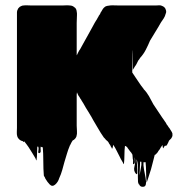

<svg xmlns="http://www.w3.org/2000/svg" viewBox="-20 -541 683 736"><path d="M636 -10 628 -2Q627 1 625 5Q624 6 621.5 12Q619 18 615 18Q613 18 613 17Q612 18 611 19Q610 20 609 22Q608 23 607 25.5Q606 28 605 27Q604 24 603.5 21Q603 18 603 15Q600 18 599 20Q599 21 598 22.5Q597 24 597 23Q595 27 592.5 31Q590 35 587 38Q585 42 585 42L577 51Q576 52 574 52Q574 53 573.5 53Q573 53 573 53L570 65Q566 79 562.5 94Q559 109 554 123Q551 134 546 148Q545 151 543.5 155.5Q542 160 542 158Q540 138 540 118.5Q540 99 538 80Q538 81 534 81Q530 81 530 81Q529 92 532 108.5Q535 125 538 140.5Q541 156 539 166Q537 176 526 175Q517 175 513 165Q513 168 511 163Q509 158 509 155Q508 135 509 113.5Q510 92 505 73Q503 67 504 75.5Q505 84 506 97.5Q507 111 506.5 120.5Q506 130 501 125Q491 114 495.5 96.5Q500 79 497 64Q496 60 496.5 66Q497 72 497 79Q497 86 493 88Q489 90 490 81Q491 72 489 68Q488 58 488 55.5Q488 53 487.5 51.5Q487 50 483 44Q479 40 475 34Q467 24 467.5 24Q468 24 469 24.5Q470 25 462 19Q459 19 459 18Q457 35 457 53Q457 71 455 88Q454 89 453 86Q452 83 451 82Q449 79 447 75Q443 69 439 60Q433 49 427 36.5Q421 24 414 14Q413 18 412.5 22Q412 26 410 29Q409 30 408.5 27Q408 24 406 23Q403 17 402.5 15.5Q402 14 398 9Q397 6 395.5 4Q394 2 392 0Q386 -4 382 -10L378 -14L366 -32Q359 -43 352 -55.5Q345 -68 337 -81L331 -92L319 -112Q308 -129 300 -144Q296 -150 293 -155Q292 -157 291 -159Q290 -161 288 -163Q287 -164 284 -170Q283 -172 281 -174L278 -180Q272 -194 274 -190.5Q276 -187 274 -179V-59Q274 -49 275 -38.5Q276 -28 273 -18Q270 -10 263 -5Q263 -5 262.5 -4.5Q262 -4 261 -4Q261 -4 260.5 -3.5Q260 -3 259 -3Q258 -2 254.5 4Q251 10 251 11Q250 12 249.5 14Q249 16 247 18V19Q241 33 236.5 48.5Q232 64 227 80Q223 95 218.5 111Q214 127 207 142Q205 149 201 155.5Q197 162 191 167Q180 176 170.5 166Q161 156 156 147Q153 143 152 139Q151 137 149.5 135Q148 133 148 131Q146 108 146 77Q146 46 144 24Q143 23 140 23Q136 21 136 21Q135 28 136 36Q137 44 131 46Q125 47 127 37.5Q129 28 127 22Q127 21 123 21Q122 34 122 47Q122 60 120 73Q119 75 118 71.5Q117 68 116 66Q113 61 110 56Q107 51 104 46Q97 34 89.5 23Q82 12 73 1Q72 2 71 3Q70 4 67 0Q66 0 65.5 -0.5Q65 -1 63 -1Q55 -4 50 -11Q48 -13 46 -19Q44 -26 44.5 -35Q45 -44 45 -51V-493Q45 -501 50 -509L56 -515L62 -518Q66 -520 70 -520Q78 -521 85.5 -520.5Q93 -520 100 -520H219Q226 -520 233 -520.5Q240 -521 247 -520Q256 -520 263 -515Q263 -514 263.5 -514Q264 -514 264 -514Q273 -509 274 -497Q275 -493 275 -490Q275 -487 275 -483Q275 -476 274.5 -468Q274 -460 274 -453V-329L277 -334Q277 -335 278 -337L284 -348Q285 -349 285.5 -350Q286 -351 287 -352L298 -372L323 -417Q330 -429 336.5 -441.5Q343 -454 350 -465Q352 -467 352.5 -469Q353 -471 354 -472Q358 -478 359 -481Q361 -483 362 -485Q363 -487 364 -488Q364 -491 368 -496Q371 -502 374.5 -507Q378 -512 384 -516Q388 -518 390 -518Q392 -519 395 -519Q404 -521 414 -520.5Q424 -520 437 -520H577Q582 -520 587.5 -520.5Q593 -521 597 -520Q599 -519 602 -518Q605 -517 609 -514Q614 -510 615 -505Q617 -501 617 -496Q617 -492 615 -488Q613 -479 607.5 -470.5Q602 -462 597 -455L590 -443Q590 -442 589.5 -442Q589 -442 589 -441L555 -385Q548 -368 539 -350.5Q530 -333 517 -319Q516 -317 514 -314Q512 -311 510 -309Q507 -303 504 -297Q501 -291 497 -286L489 -273Q489 -317 489 -333.5Q489 -350 488.5 -348Q488 -346 488 -333Q488 -320 487.5 -304Q487 -288 487 -275.5Q487 -263 487 -263L501 -242L520 -214Q525 -207 530 -201Q530 -200 530.5 -200Q531 -200 531 -199Q542 -188 551 -172.5Q560 -157 568 -141L602 -90Q603 -89 606 -84.5Q609 -80 611 -77Q616 -71 619 -64Q621 -62 623 -59Q625 -56 626 -54Q628 -52 630 -49Q632 -46 633 -44L638 -36Q639 -35 639.5 -33Q640 -31 641 -29V-20Q640 -16 636 -10ZM515 131Q517 117 520 103.5Q523 90 522 80Q522 79 520 78.5Q518 78 517 80Q516 93 516 105.5Q516 118 515 131Z"/></svg>

Font: Rubik Wet Paint
Style: Regular
Weight: 400
Designer: Hubert and Fischer, NaN
Foundry: Hubert and Fischer, NaN
Version: Version 2.200